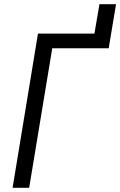

<svg xmlns="http://www.w3.org/2000/svg" viewBox="-20 -895 573 915"><path d="M40 0 161 -735H430L454 -875H533L498 -665H229L119 0Z"/></svg>

Font: Iosevka Custom
Style: Italic
Weight: 400
Italic angle: -9°
Monospace: yes
Designer: Belleve Invis
Foundry: Belleve Invis
Version: Version 30.3.3; ttfautohint (v1.8.3)